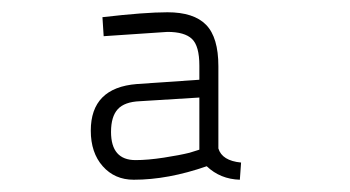

<svg xmlns="http://www.w3.org/2000/svg" viewBox="-20 -679 570 313"><path d="M336 -571V-437Q342 -417 373 -414L371 -386Q339 -387 317 -408Q254 -386 198 -386Q167 -386 147.5 -408Q128 -430 128 -466Q128 -536 203 -542L305 -549V-572Q305 -604 293 -615.5Q281 -627 253 -627L149 -620L147 -651Q216 -659 253 -659Q296 -659 316 -638.5Q336 -618 336 -571ZM305 -520 208 -514Q183 -513 172 -501Q161 -489 161 -464Q161 -418 201 -418Q221 -418 247 -422Q273 -426 289 -430L305 -435Z"/></svg>

Font: TypoPRO Titillium Maps
Style: 1 wt
Weight: 100
Designer: Campivisivi
Foundry: Accademia di Belle Arti di Urbino and students of MA course of Visual design
Version: Version 001.001